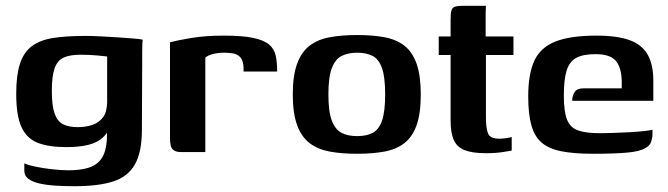

<svg xmlns="http://www.w3.org/2000/svg" viewBox="-20 -525 2305 663"><path d="M237 118Q202 118 171 116Q140 114 116 108.5Q92 103 78 92.5Q64 82 64 65Q64 60 64 51.5Q64 43 64 39Q76 45 102.5 50.5Q129 56 160 59.5Q191 63 215 63Q273 63 303 47Q333 31 343 -5.5Q353 -42 348 -100L365 -98Q354 -67 334.5 -49.5Q315 -32 284 -24.5Q253 -17 209 -17Q148 -17 110 -32Q72 -47 54 -86.5Q36 -126 36 -201Q36 -264 48.5 -303.5Q61 -343 88.5 -364.5Q116 -386 161.5 -393.5Q207 -401 275 -401Q297 -401 327 -399.5Q357 -398 387.5 -396Q418 -394 441.5 -392Q465 -390 473 -388Q472 -385 471.5 -373Q471 -361 471 -345.5Q471 -330 471 -315L470 -77Q470 0 446 42.5Q422 85 371 101.5Q320 118 237 118ZM248 -86Q276 -86 298.5 -93.5Q321 -101 335 -119Q349 -137 350 -171V-330Q342 -331 315.5 -333.5Q289 -336 258 -336Q221 -336 199.5 -326Q178 -316 168.5 -289Q159 -262 159 -211Q159 -160 168.5 -133Q178 -106 197.5 -96Q217 -86 248 -86Z M689 0H604Q585 0 576 -9.5Q567 -19 567 -47V-379Q593 -386 641.5 -394Q690 -402 753 -402Q818 -402 855 -394Q892 -386 909.5 -371Q927 -356 932 -333Q937 -310 937 -278H821V-292Q820 -316 810 -327Q800 -338 785 -340.5Q770 -343 755 -343Q733 -343 715.5 -338.5Q698 -334 689 -326Z M1213 6Q1160 6 1119 -1.5Q1078 -9 1049.5 -30.5Q1021 -52 1006 -93Q991 -134 991 -199Q991 -264 1006 -305Q1021 -346 1049.5 -367.5Q1078 -389 1119 -396.5Q1160 -404 1213 -404Q1267 -404 1307.5 -396.5Q1348 -389 1376 -367.5Q1404 -346 1418.5 -305Q1433 -264 1433 -199Q1433 -133 1418.5 -92.5Q1404 -52 1376 -30.5Q1348 -9 1307 -1.5Q1266 6 1213 6ZM1213 -55Q1245 -55 1266.5 -66Q1288 -77 1299 -108Q1310 -139 1310 -199Q1310 -259 1299 -290Q1288 -321 1266.5 -332Q1245 -343 1213 -343Q1182 -343 1160 -332Q1138 -321 1126 -290Q1114 -259 1114 -199Q1114 -139 1126 -108Q1138 -77 1160 -66Q1182 -55 1213 -55Z M1658 4Q1611 4 1584.5 -6.5Q1558 -17 1547 -41.5Q1536 -66 1536 -109V-335H1495V-399H1536V-458Q1536 -479 1539 -489Q1542 -499 1551.5 -502Q1561 -505 1580 -505H1658Q1658 -502 1657.5 -495.5Q1657 -489 1657 -479V-399H1753V-335H1658V-120Q1658 -81 1665.5 -63.5Q1673 -46 1705 -46Q1715 -46 1728.5 -48Q1742 -50 1747 -52V-5Q1741 -4 1717 0Q1693 4 1658 4Z M2028 6Q1962 6 1919 -2.5Q1876 -11 1851 -32Q1826 -53 1815 -92Q1804 -131 1804 -192Q1804 -268 1824.5 -314Q1845 -360 1896.5 -381Q1948 -402 2040 -402Q2112 -402 2155 -386Q2198 -370 2217 -335.5Q2236 -301 2236 -247V-177H1956Q1956 -195 1964.5 -207.5Q1973 -220 1995 -220H2127V-244Q2126 -292 2106.5 -315Q2087 -338 2036 -338Q1993 -338 1969.5 -325Q1946 -312 1936.5 -281Q1927 -250 1927 -194Q1927 -140 1938 -112Q1949 -84 1976.5 -74.5Q2004 -65 2053 -65Q2071 -65 2098.5 -66Q2126 -67 2154.5 -68.5Q2183 -70 2205 -72.5Q2227 -75 2233 -77V-61Q2233 -49 2228.5 -35.5Q2224 -22 2209 -14Q2190 -2 2145.5 2Q2101 6 2028 6Z"/></svg>

Font: Genos SemiBold
Style: Regular
Weight: 600
Designer: Robert E. Leuschke
Foundry: Robert E. Leuschke
Version: Version 1.010